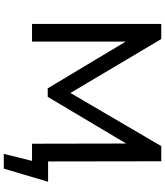

<svg xmlns="http://www.w3.org/2000/svg" viewBox="53 -794 893 1040"><g transform="rotate(90 500.0 -273.5)"><path d="M964 -87H854L853 -700H771L483 -208L191 -700H109V0H205V-507L458 -85H504L757 -510L758 0H851L813 153H893Z"/></g></svg>

Font: ICO Headline
Style: Regular
Weight: 500
Designer: Julieta Ulanovsky
Foundry: Julieta Ulanovsky
Version: Version 7.200